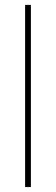

<svg xmlns="http://www.w3.org/2000/svg" viewBox="-20 -760 227 780"><path d="M105.5 -740.2H82V0H105.5Z"/></svg>

Font: Raveo Thin
Style: Regular
Weight: 100
Designer: Jakub Foglar, Rasmus Andersson (Inter)
Foundry: Jakubfoglar.com
Version: Version 1.100;Glyphs 3.2.3 (3260)